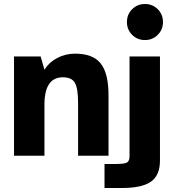

<svg xmlns="http://www.w3.org/2000/svg" viewBox="-20 -778 871 959"><path d="M768 -732Q794 -706 794 -668Q794 -630 768 -604Q742 -578 704 -578Q666 -578 640 -604Q614 -630 614 -668Q614 -706 640 -732Q666 -758 704 -758Q742 -758 768 -732ZM779 24Q779 97 734.5 129Q690 161 589 161H502V41H561Q602 41 614.5 33.5Q627 26 627 2V-496H779ZM294 -392Q202 -392 202 -255V0H50V-496H183L202 -430Q225 -467 266 -488.5Q307 -510 355 -510Q444 -510 483 -461Q522 -412 522 -302V0H370V-264Q370 -337 354 -364.5Q338 -392 294 -392Z"/></svg>

Font: Atkinson Hyperlegible Pro
Style: Bold
Weight: 700
Designer: Elliott Scott, Megan Eiswerth, Linus Boman, Theodore Petrosky, Jacob Perez
Foundry: Braille Institute
Version: Version 1.5.1